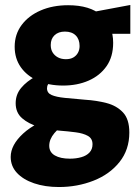

<svg xmlns="http://www.w3.org/2000/svg" viewBox="-20 -463 555 772"><path d="M217 289Q161 289 117 274Q73 259 48 232Q23 205 23 168Q23 120 73 74Q123 28 224 -5L254 27Q219 48 198.5 72.5Q178 97 178 123Q178 149 200.5 162Q223 175 261 175Q286 175 307 169Q328 163 340 150Q352 137 352 117Q352 94 333.5 83.5Q315 73 284.5 69Q254 65 216 62Q174 58 134.5 46.5Q95 35 69 12.5Q43 -10 43 -48Q43 -83 65 -109.5Q87 -136 124 -156Q161 -176 204 -192L234 -159Q205 -147 187 -136.5Q169 -126 169 -108Q169 -89 187.5 -81Q206 -73 240 -69.5Q274 -66 322 -62Q369 -59 409 -48.5Q449 -38 474.5 -11Q500 16 500 70Q500 139 460.5 188.5Q421 238 356 263.5Q291 289 217 289ZM234 -119Q176 -119 132 -138.5Q88 -158 63.5 -193Q39 -228 39 -275Q39 -325 67 -362.5Q95 -400 143.5 -421Q192 -442 254 -442Q342 -442 388.5 -401Q435 -360 435 -291Q435 -235 408.5 -197Q382 -159 336.5 -139Q291 -119 234 -119ZM245 -225Q263 -225 275 -232Q287 -239 293.5 -251Q300 -263 300 -278Q300 -305 284.5 -320.5Q269 -336 241 -336Q215 -336 199.5 -321.5Q184 -307 184 -282Q184 -264 192 -251.5Q200 -239 213.5 -232Q227 -225 245 -225ZM325 -327 317 -408 504 -443V-327Z"/></svg>

Font: Ysabeau Office Black
Style: Regular
Weight: 900
Designer: Christian Thalmann (Catharsis Fonts)
Version: Version 2.001;gftools[0.9.30]; featfreeze: tnum,lnum,ss02